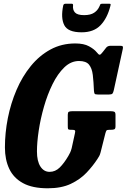

<svg xmlns="http://www.w3.org/2000/svg" viewBox="-20 -999 682 1034"><path d="M367.5 -400H578Q590.5 -400 596.2 -396.8Q602 -393.5 602 -380V-319Q602 -306 596.2 -303Q590.5 -300 577 -300H568.5Q556 -300 553.2 -295.8Q550.5 -291.5 547.5 -281L522 -179.5Q518.5 -166 514.5 -158.8Q510.5 -151.5 504.5 -142.5Q480.5 -105.5 446.2 -69.2Q412 -33 361.5 -9Q311 15 237.5 15Q154.5 15 103.8 -12.8Q53 -40.5 29.8 -90Q6.5 -139.5 6.5 -205Q6.5 -283 22.2 -362.8Q38 -442.5 69 -514.8Q100 -587 145.8 -643.2Q191.5 -699.5 251.5 -732.2Q311.5 -765 385.5 -765Q431.5 -765 459.2 -749.8Q487 -734.5 500 -718.5Q510.5 -704.5 516.5 -704.2Q522.5 -704 533.5 -719L551.5 -742Q559.5 -752.5 576.5 -752.5H625Q637 -752.5 640.2 -749.8Q643.5 -747 641.5 -736.5L593 -514Q590 -500.5 585.8 -495.2Q581.5 -490 567 -490H507.5Q492 -490 489.5 -494.5Q487 -499 486 -510Q484 -559 479.8 -595Q475.5 -631 459.5 -650.8Q443.5 -670.5 405.5 -670.5Q362 -670.5 326.2 -636Q290.5 -601.5 263 -545.8Q235.5 -490 216.8 -424.5Q198 -359 188.5 -295.5Q179 -232 179 -183.5Q179 -130.5 197.8 -102Q216.5 -73.5 247 -73.5Q278 -73.5 301.8 -97Q325.5 -120.5 348 -159Q353.5 -169 357.8 -177.5Q362 -186 366 -201L383.5 -281Q386.5 -293 383.5 -296.5Q380.5 -300 368 -300H361.5Q347.5 -300 346.2 -305.2Q345 -310.5 345 -324V-381Q345 -393.5 350.2 -396.8Q355.5 -400 367.5 -400ZM419.5 -825Q345.5 -825 326 -863.8Q306.5 -902.5 320.5 -969.5Q322.5 -979 334 -979H366Q374 -979 373.5 -971Q370.5 -946.5 383.5 -932Q396.5 -917.5 433 -917.5Q467.5 -917.5 487 -930.5Q506.5 -943.5 515.5 -964.5Q518.5 -971.5 520.2 -975.2Q522 -979 531 -979H567Q574.5 -979 575.5 -976.8Q576.5 -974.5 574.5 -967Q558 -901.5 521.5 -863.2Q485 -825 419.5 -825Z"/></svg>

Font: Besley* Condensed
Style: Bold Italic
Weight: 700
Width: 3
Italic angle: -13°
Designer: Owen Earl
Foundry: indestructible type*
Version: Version 3.000; ttfautohint (v1.8.3)